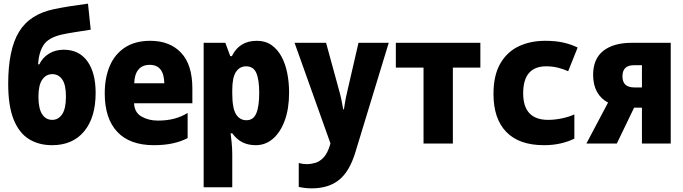

<svg xmlns="http://www.w3.org/2000/svg" viewBox="-20 -788 3750 1054"><path d="M266 9Q192 9 138 -25Q84 -59 54.5 -133Q25 -207 25 -328Q25 -516 84.5 -613.5Q144 -711 278 -738Q321 -747 366 -754Q411 -761 463 -768L478 -625Q428 -617 391.5 -611.5Q355 -606 318 -598Q245 -581 219 -540.5Q193 -500 189 -435H196Q213 -471 248 -493Q283 -515 330 -515Q414 -515 459.5 -452Q505 -389 505 -278Q505 -143 442 -67Q379 9 266 9ZM267 -130Q300 -130 321 -160.5Q342 -191 342 -258Q342 -323 321.5 -352Q301 -381 267 -381Q233 -381 212 -351Q191 -321 191 -257Q191 -193 211 -161.5Q231 -130 267 -130Z M825 9Q692 9 623.5 -64.5Q555 -138 555 -275Q555 -362 583 -427Q611 -492 667 -528Q723 -564 805 -564Q912 -564 974 -498.5Q1036 -433 1036 -302V-221H716Q718 -171 756.5 -148.5Q795 -126 847 -126Q898 -126 938 -137Q978 -148 1010 -168V-30Q974 -11 928 -1Q882 9 825 9ZM717 -331H882Q880 -432 802 -432Q761 -432 739.5 -405.5Q718 -379 717 -331Z M1098 240V-553H1217L1244 -480H1253Q1294 -564 1390 -564Q1437 -564 1470.5 -540.5Q1504 -517 1525.5 -477Q1547 -437 1557 -386Q1567 -335 1567 -280Q1567 -191 1543 -126Q1519 -61 1478 -26Q1437 9 1384 9Q1343 9 1311.5 -6.5Q1280 -22 1255 -56H1246Q1248 -41 1251.5 -7.5Q1255 26 1255 59V240ZM1333 -128Q1371 -128 1387 -166Q1403 -204 1403 -278Q1403 -351 1387 -387.5Q1371 -424 1331 -424Q1296 -424 1275.5 -393.5Q1255 -363 1255 -293V-277Q1255 -194 1275.5 -161Q1296 -128 1333 -128Z M1691 246Q1655 246 1620 238V107Q1642 113 1665 113Q1687 113 1711 106Q1735 99 1756 77Q1777 55 1791 10L1794 -1L1597 -553H1770L1845 -279Q1852 -253 1856 -231Q1860 -209 1864 -188H1868Q1871 -208 1875 -231.5Q1879 -255 1885 -280L1948 -553H2114L1932 44Q1900 152 1842 199Q1784 246 1691 246Z M2305 0V-417H2153V-553H2617V-417H2466V0Z M2966 9Q2830 9 2759.5 -63.5Q2689 -136 2689 -272Q2689 -374 2726 -438.5Q2763 -503 2827 -533.5Q2891 -564 2973 -564Q3031 -564 3074 -554Q3117 -544 3151 -527L3099 -397Q3073 -409 3042.5 -416.5Q3012 -424 2979 -424Q2852 -424 2852 -276Q2852 -130 2989 -130Q3026 -130 3066 -138.5Q3106 -147 3133 -160V-27Q3099 -10 3057 -0.5Q3015 9 2966 9Z M3199 0 3318 -225Q3279 -245 3257.5 -283.5Q3236 -322 3236 -377Q3236 -465 3292 -509Q3348 -553 3448 -553H3662V0H3504V-197H3461L3366 0ZM3462 -308H3504V-430H3460Q3397 -430 3397 -369Q3397 -308 3462 -308Z"/></svg>

Font: Noto Sans Mono Condensed Black
Style: Regular
Weight: 900
Width: 3
Designer: Monotype Design Team
Foundry: Monotype Imaging Inc.
Version: Version 2.014